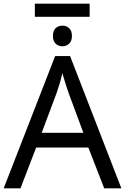

<svg xmlns="http://www.w3.org/2000/svg" viewBox="-20 -1021 679 1041"><path d="M545 0 459 -221H176L91 0H0L279 -717H360L638 0ZM432 -301 352 -517Q349 -525 342 -546Q335 -567 328.5 -589.5Q322 -612 318 -624Q311 -593 302 -563.5Q293 -534 287 -517L206 -301ZM466 -1001V-930H169V-1001ZM319 -882Q339 -882 354.5 -868.5Q370 -855 370 -826Q370 -798 354.5 -784Q339 -770 319 -770Q297 -770 282 -784Q267 -798 267 -826Q267 -855 282 -868.5Q297 -882 319 -882Z"/></svg>

Font: Noto IKEA Latin
Style: Regular
Weight: 400
Designer: Monotype Design Team
Foundry: Monotype Imaging Inc.
Version: Version 1.0